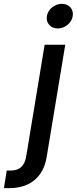

<svg xmlns="http://www.w3.org/2000/svg" viewBox="-118 -771 397 995"><path d="M113.3 -539.1H220.2L124 41.5Q115.7 93.8 90.3 130.1Q64.9 166.5 24.2 185.3Q-16.6 204.1 -71.3 204.1H-97.7L-83 112.8H-63Q-26.9 112.8 -7.3 94Q12.2 75.2 18.1 37.6ZM181.2 -623.5Q153.3 -623.5 137 -642.3Q120.6 -661.1 125 -687.5Q129.4 -714.4 152.1 -732.7Q174.8 -751 202.6 -751Q230.5 -751 246.8 -732.7Q263.2 -714.4 258.8 -687.5Q254.9 -661.1 231.9 -642.3Q209 -623.5 181.2 -623.5Z"/></svg>

Font: Inter 18pt Medium
Style: Italic
Weight: 500
Italic angle: -9.3988°
Designer: Rasmus Andersson
Foundry: rsms
Version: Version 4.001;git-66647c0bb